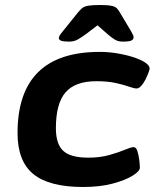

<svg xmlns="http://www.w3.org/2000/svg" viewBox="-20 -738 620 766"><path d="M312 8Q176 8 113 -43.5Q50 -95 50 -207Q50 -531 378 -531Q411 -531 445.5 -525.5Q480 -520 510 -510.5Q540 -501 558.5 -489Q577 -477 577 -464Q577 -461 572.5 -448.5Q568 -436 560.5 -421Q553 -406 543.5 -395.5Q534 -385 525 -385Q515 -385 494 -392.5Q473 -400 441 -407Q409 -414 364 -414Q280 -414 241.5 -369.5Q203 -325 203 -227Q203 -163 232.5 -136Q262 -109 332 -109Q379 -109 416 -119.5Q453 -130 478 -140.5Q503 -151 513 -151Q523 -151 528 -135.5Q533 -120 535.5 -100.5Q538 -81 538 -69Q538 -55 509 -37Q480 -19 429.5 -5.5Q379 8 312 8ZM256 -572Q233 -572 224 -575.5Q215 -579 215 -586Q215 -591 218.5 -597Q222 -603 232 -615L290 -687Q299 -698 307 -705Q315 -712 331 -715Q347 -718 378 -718Q409 -718 424 -715Q439 -712 446 -705Q453 -698 459 -687L502 -615Q507 -606 510 -600Q513 -594 513 -589Q513 -581 504.5 -576.5Q496 -572 470 -572Q451 -572 438 -580Q425 -588 409 -602L369 -637L323 -602Q304 -588 289.5 -580Q275 -572 256 -572Z"/></svg>

Font: Asap Expanded Expanded Regular
Style: Bold Italic
Weight: 700
Width: 7
Italic angle: -6°
Designer: Pablo Cosgaya
Foundry: Omnibus-Type
Version: Version 3.001; ttfautohint (v1.8.4.7-5d5b)